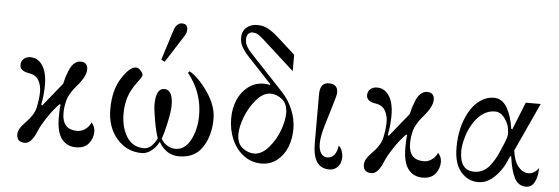

<svg xmlns="http://www.w3.org/2000/svg" viewBox="-49 -910 3125 1074"><g transform="rotate(5 1513.0 -373.0)"><path d="M56 -420Q56 -442 71 -455Q86 -468 109 -468Q140 -468 161.5 -447Q183 -426 192.5 -393.5Q202 -361 202 -321Q202 -265 191 -208L197 -205L303 -336Q308 -358 312.5 -373Q317 -388 325 -408Q333 -428 341.5 -440Q350 -452 362.5 -460Q375 -468 390 -468Q410 -468 420 -457Q430 -446 430 -428Q430 -386 376 -326Q360 -308 346.5 -285Q333 -262 330 -249Q319 -210 319 -173Q319 -80 404 -80Q428 -80 449 -95Q470 -110 480 -134Q500 -112 500 -84Q500 -47 476.5 -17.5Q453 12 405 12Q354 12 324.5 -26Q295 -64 295 -147Q295 -198 299 -218L293 -220Q260 -187 228 -138.5Q196 -90 184 -60Q155 12 118 12Q72 12 72 -32Q72 -62 109 -99Q158 -148 167 -190Q178 -242 178 -280Q178 -316 162 -344Q146 -372 108 -378Q56 -386 56 -420Z M936 -730Q968 -730 968 -699Q968 -688 965 -679Q962 -670 957 -663Q952 -656 946 -646L858 -508L838 -518L888 -676Q893 -693 897.5 -702.5Q902 -712 912 -721Q922 -730 936 -730ZM774 12Q690 12 634 -52.5Q578 -117 578 -218Q578 -324 622 -393Q666 -462 701 -462Q715 -462 728 -447.5Q741 -433 741 -423Q741 -414 718.5 -384.5Q696 -355 682 -327Q654 -272 654 -198Q654 -122 687.5 -69Q721 -16 784 -16Q826 -16 857 -78Q844 -112 833 -175.5Q822 -239 822 -264Q822 -356 870 -356Q918 -356 918 -266Q918 -237 905 -175Q892 -113 879 -78Q891 -55 913.5 -41.5Q936 -28 960 -28Q1013 -28 1044.5 -87.5Q1076 -147 1076 -226Q1076 -355 993 -458L1002 -467Q1057 -434 1107.5 -359.5Q1158 -285 1158 -214Q1158 -120 1115 -54Q1072 12 984 12Q912 12 872 -56L868 -58Q858 -33 831 -10.5Q804 12 774 12Z M1400 -40Q1444 -40 1483 -86Q1522 -132 1541 -186Q1560 -240 1560 -279Q1560 -333 1529 -357.5Q1498 -382 1465 -382Q1422 -382 1383.5 -336.5Q1345 -291 1324.5 -236Q1304 -181 1304 -141Q1304 -88 1335.5 -64Q1367 -40 1400 -40ZM1256 -226Q1256 -282 1276 -329Q1296 -376 1334 -405Q1372 -434 1422 -434Q1442 -434 1454 -430L1458 -434L1322 -579Q1298 -605 1285 -628.5Q1272 -652 1272 -680Q1272 -716 1296 -737Q1320 -758 1356 -758Q1376 -758 1394 -753Q1412 -748 1430 -736Q1448 -724 1460 -714Q1472 -704 1494 -684L1576 -610V-518L1393 -684Q1373 -702 1360.5 -708Q1348 -714 1332 -714Q1318 -714 1309 -702.5Q1300 -691 1300 -674Q1300 -652 1310 -634Q1320 -616 1340 -595L1525 -398Q1564 -357 1586 -303.5Q1608 -250 1608 -196Q1608 -140 1589 -93Q1570 -46 1533 -17Q1496 12 1446 12Q1391 12 1347.5 -20Q1304 -52 1280 -106Q1256 -160 1256 -226Z M1784 -468Q1834 -468 1834 -421Q1834 -406 1822 -368L1781 -231Q1762 -170 1762 -126Q1762 -93 1775 -73.5Q1788 -54 1810 -54Q1858 -54 1869 -125Q1880 -118 1887 -99Q1894 -80 1894 -66Q1894 -29 1876 -10Q1857 12 1828 12Q1781 12 1757.5 -22Q1734 -56 1734 -130V-403Q1734 -468 1784 -468Z M2002 -420Q2002 -442 2017 -455Q2032 -468 2055 -468Q2086 -468 2107.5 -447Q2129 -426 2138.5 -393.5Q2148 -361 2148 -321Q2148 -265 2137 -208L2143 -205L2249 -336Q2254 -358 2258.5 -373Q2263 -388 2271 -408Q2279 -428 2287.5 -440Q2296 -452 2308.5 -460Q2321 -468 2336 -468Q2356 -468 2366 -457Q2376 -446 2376 -428Q2376 -386 2322 -326Q2306 -308 2292.5 -285Q2279 -262 2276 -249Q2265 -210 2265 -173Q2265 -80 2350 -80Q2374 -80 2395 -95Q2416 -110 2426 -134Q2446 -112 2446 -84Q2446 -47 2422.5 -17.5Q2399 12 2351 12Q2300 12 2270.5 -26Q2241 -64 2241 -147Q2241 -198 2245 -218L2239 -220Q2206 -187 2174 -138.5Q2142 -90 2130 -60Q2101 12 2064 12Q2018 12 2018 -32Q2018 -62 2055 -99Q2104 -148 2113 -190Q2124 -242 2124 -280Q2124 -316 2108 -344Q2092 -372 2054 -378Q2002 -386 2002 -420Z M2664 10Q2606 10 2566 -36Q2526 -82 2526 -172Q2526 -286 2571 -369Q2596 -416 2633 -442Q2670 -468 2710 -468Q2757 -468 2784.5 -421Q2812 -374 2822 -303L2828 -301L2890 -456H2974L2849 -184Q2857 -124 2882 -94Q2907 -64 2939 -64Q2971 -64 2996 -98Q2996 -52 2980 -20Q2964 12 2932 12Q2888 12 2866.5 -30.5Q2845 -73 2835 -150H2829Q2811 -105 2796 -82Q2736 10 2664 10ZM2636 -46Q2661 -46 2682.5 -56.5Q2704 -67 2719 -85Q2734 -103 2747.5 -125.5Q2761 -148 2771 -173Q2781 -198 2792 -222Q2806 -256 2806 -270Q2806 -306 2796 -329Q2768 -392 2723 -392Q2659 -392 2611 -326Q2582 -285 2568 -236.5Q2554 -188 2554 -157Q2554 -46 2636 -46Z"/></g></svg>

Font: Old Standard TT
Style: Regular
Weight: 400
Designer: Alexey Kryukov <alexios@thessalonica.org.ru>
Version: Version 2.2